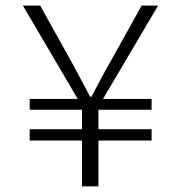

<svg xmlns="http://www.w3.org/2000/svg" viewBox="-20 -659 640 679"><path d="M270 0V-162.1H85V-202.1H270V-271H85V-309.1H254.9L61 -639.2H122.1L225.1 -454.1Q238.8 -430.2 262.9 -384Q287.1 -337.9 298.8 -316.9H303.2Q357.9 -420.4 377.9 -454.1L481 -639.2H539.1L344.2 -309.1H516.1V-271H328.1V-202.1H516.1V-162.1H328.1V0Z"/></svg>

Font: Office Code Pro D Light
Style: Regular
Weight: 300
Designer: Nathan Rutzky & Paul D. Hunt
Foundry: Adobe Systems Incorporated
Version: Version 1.004;PS 001.004;hotconv 1.0.70;makeotf.lib2.5.58329